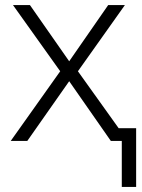

<svg xmlns="http://www.w3.org/2000/svg" viewBox="-20 -552 555 752"><path d="M513.2 180.2V-49.8H444.8L285.2 -272.9L469.2 -532.2H403.8L251 -312L97.2 -532.2H30.8L215.8 -272.9L22 0H86.9L251 -233.9L414.1 0H457V180.2Z"/></svg>

Font: Noto Reveo Sans
Style: Regular
Weight: 300
Designer: Monotype Design Team
Foundry: Monotype Imaging Inc.
Version: Version 2.007